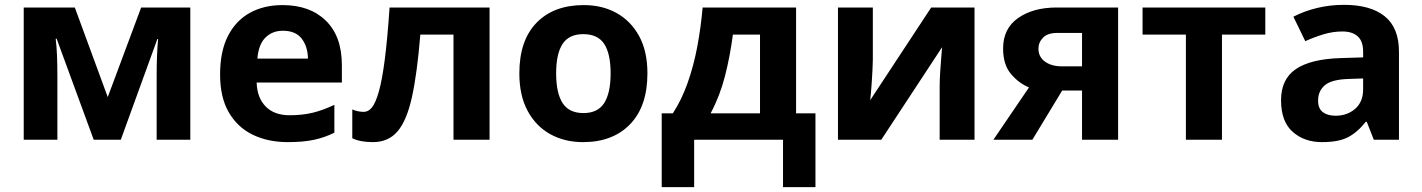

<svg xmlns="http://www.w3.org/2000/svg" viewBox="-20 -577 5873 793"><path d="M766 -546V0H627V-268Q627 -308 628.5 -346Q630 -384 633 -416H630L479 0H367L214 -417H210Q214 -384 215.5 -346.5Q217 -309 217 -264V0H78V-546H289L425 -176L563 -546Z M1147 -556Q1260 -556 1326 -491.5Q1392 -427 1392 -308V-236H1040Q1042 -173 1077.5 -137Q1113 -101 1176 -101Q1229 -101 1272 -111.5Q1315 -122 1361 -144V-29Q1321 -9 1276.5 0.5Q1232 10 1169 10Q1087 10 1024 -20.5Q961 -51 925 -113Q889 -175 889 -269Q889 -365 921.5 -428.5Q954 -492 1012 -524Q1070 -556 1147 -556ZM1148 -450Q1105 -450 1076.5 -422Q1048 -394 1043 -335H1252Q1251 -385 1226 -417.5Q1201 -450 1148 -450Z M2002 0H1853V-434H1716Q1703 -274 1681.5 -176.5Q1660 -79 1622 -34.5Q1584 10 1520 10Q1468 10 1435 -6V-125Q1458 -115 1483 -115Q1501 -115 1516 -133Q1531 -151 1544.5 -198Q1558 -245 1569 -329.5Q1580 -414 1589 -546H2002Z M2654 -274Q2654 -138 2582.5 -64Q2511 10 2388 10Q2312 10 2252.5 -23Q2193 -56 2159 -119.5Q2125 -183 2125 -274Q2125 -410 2196 -483Q2267 -556 2391 -556Q2468 -556 2527 -523Q2586 -490 2620 -427.5Q2654 -365 2654 -274ZM2277 -274Q2277 -193 2303.5 -151.5Q2330 -110 2390 -110Q2449 -110 2475.5 -151.5Q2502 -193 2502 -274Q2502 -355 2475.5 -395.5Q2449 -436 2389 -436Q2330 -436 2303.5 -395.5Q2277 -355 2277 -274Z M3268 -546V-109H3348V196H3214V0H2847V196H2713V-109H2759Q2795 -164 2820 -234.5Q2845 -305 2860 -385Q2875 -465 2882 -546ZM3007 -434Q2995 -343 2974 -261.5Q2953 -180 2915 -109H3119V-434Z M3585 -330Q3585 -313 3583.5 -288Q3582 -263 3580.5 -237Q3579 -211 3577 -191Q3575 -171 3574 -163L3826 -546H4005V0H3861V-218Q3861 -245 3863 -277.5Q3865 -310 3867.5 -338.5Q3870 -367 3871 -382L3620 0H3441V-546H3585Z M4244 0H4083L4230 -216Q4188 -233 4155.5 -271.5Q4123 -310 4123 -377Q4123 -459 4185 -502.5Q4247 -546 4344 -546H4598V0H4449V-203H4367ZM4269 -376Q4269 -342 4296 -322.5Q4323 -303 4366 -303H4449V-441H4347Q4307 -441 4288 -421.5Q4269 -402 4269 -376Z M5206 -434H5027V0H4878V-434H4699V-546H5206Z M5531 -557Q5641 -557 5699.5 -509.5Q5758 -462 5758 -364V0H5654L5625 -74H5621Q5586 -30 5547 -10Q5508 10 5440 10Q5367 10 5319 -32.5Q5271 -75 5271 -163Q5271 -250 5332 -291.5Q5393 -333 5515 -337L5610 -340V-364Q5610 -407 5587.5 -427Q5565 -447 5525 -447Q5485 -447 5447 -435.5Q5409 -424 5371 -407L5322 -508Q5366 -531 5419.5 -544Q5473 -557 5531 -557ZM5552 -251Q5480 -249 5452 -225Q5424 -201 5424 -162Q5424 -128 5444 -113.5Q5464 -99 5496 -99Q5544 -99 5577 -127.5Q5610 -156 5610 -208V-253Z"/></svg>

Font: RS Noto Sans
Style: Bold
Weight: 700
Designer: Monotype Design Team
Foundry: Monotype Imaging Inc.
Version: Version 3.10